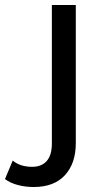

<svg xmlns="http://www.w3.org/2000/svg" viewBox="-112 -550 416 770"><path d="M23 200Q-10 200 -40.5 192Q-71 184 -92 168L-61 94Q-31 119 17 119Q55 119 75.5 95.5Q96 72 96 26V-530H192V24Q192 105 148.5 152.5Q105 200 23 200Z"/></svg>

Font: MOST Montserrat Medium
Style: Regular
Weight: 500
Designer: Julieta Ulanovsky
Foundry: Julieta Ulanovsky
Version: Version 8.000;March 11, 2024;FontCreator 15.0.0.2926 64-bit